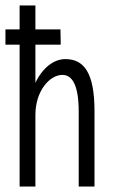

<svg xmlns="http://www.w3.org/2000/svg" viewBox="-20 -685 415 705"><path d="M52 0H110V-263C110 -352 163 -410 209 -410C246 -410 269 -371 269 -275V0H327V-277C327 -420 287 -468 220 -468C178 -468 137 -437 110 -381V-521H203L202 -577H110V-665H52V-577H0V-521H52Z"/></svg>

Font: Inconsolata Condensed
Style: Regular
Weight: 400
Width: 3
Monospace: yes
Designer: Raph Levien, Cyreal, Brenton Simpson
Foundry: Raph Levien, Cyreal, Google
Version: Version 3.100